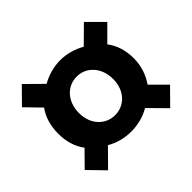

<svg xmlns="http://www.w3.org/2000/svg" viewBox="-135 -803 859 859"><g transform="rotate(-45 294.5 -373.0)"><path d="M98 -100 177 -180C213 -159 253 -149 295 -149C335 -149 376 -159 412 -180L491 -100L565 -175L494 -246C518 -281 534 -323 534 -373C534 -424 520 -467 494 -501L565 -572L491 -646L412 -568C377 -588 336 -600 295 -600C253 -600 212 -588 177 -568L98 -646L25 -572L94 -501C69 -467 56 -424 56 -373C56 -323 69 -281 95 -246L25 -175ZM295 -252C235 -252 187 -300 187 -373C187 -447 235 -496 295 -496C355 -496 403 -447 403 -373C403 -300 355 -252 295 -252Z"/></g></svg>

Font: Source Han Sans Old Style Bold
Style: Regular
Weight: 700
Designer: Ryoko NISHIZUKA (kana & ideographs); Paul D. Hunt (Latin, Greek & Cyrillic); Wenlong ZHANG (bopomofo); Sandoll Communica
Foundry: Adobe Systems Incorporated
Version: Version 1.004;PS 1.004;hotconv 1.0.81;makeotf.lib2.5.63406